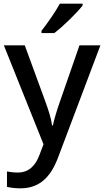

<svg xmlns="http://www.w3.org/2000/svg" viewBox="-20 -786 567 1046"><path d="M430 -756V-766H306C282 -721 235 -655 206 -618V-606H276C324 -642 402 -719 430 -756ZM1 -539 217 0 195 58C174 115 138 154 77 154C54 154 32 151 18 148V232C35 236 59 240 92 240C196 240 257 177 296 73L527 -539H413L307 -234C290 -186 275 -136 268 -102H264C258 -144 244 -186 227 -233L115 -539Z"/></svg>

Font: Noto Sans Bengali UI Medium
Style: Regular
Weight: 500
Designer: Jelle Bosma - Monotype Design Team
Foundry: Monotype Imaging Inc.
Version: Version 2.003